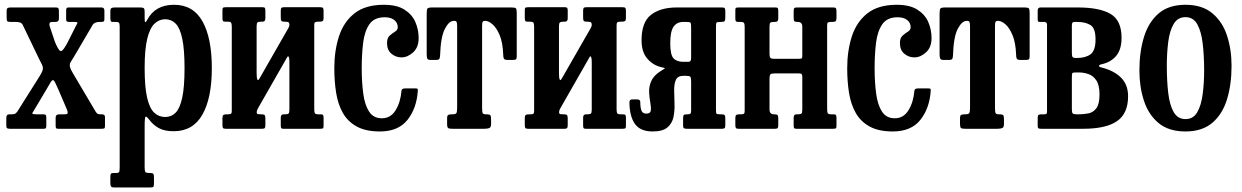

<svg xmlns="http://www.w3.org/2000/svg" viewBox="-20 -552 5323 823"><path d="M272 -374.5 307.5 -445Q318 -458 302.5 -458H275.5Q263.5 -458 263.5 -467.5V-506Q263.5 -514 265.5 -517Q267.5 -520 275 -520H415.5Q427.5 -520 427.5 -506V-470.5Q427.5 -462.5 424.8 -460.2Q422 -458 413.5 -458H407.5Q387.5 -458 378.5 -447.5L296 -307Q287.5 -293 283.2 -286.5Q279 -280 279 -273Q279 -266.5 282 -258.8Q285 -251 293.5 -236.5L390 -73.5Q395 -66.5 398 -64.2Q401 -62 413.5 -62H417Q430 -62 430 -50.5V-11.5Q430 -3 426.5 -1.5Q423 0 414.5 0H229.5Q222 0 220.2 -3.2Q218.5 -6.5 218.5 -14.5V-47.5Q218.5 -62 233.5 -62H256Q270 -62 270.2 -67.2Q270.5 -72.5 268 -80L231 -166.5Q224.5 -180 218.2 -194.2Q212 -208.5 207 -208.5Q202 -208.5 194.5 -195Q187 -181.5 179 -168.5L123 -74.5Q117.5 -68 119.2 -65Q121 -62 135.5 -62H165Q173.5 -62 176 -59Q178.5 -56 178.5 -47.5V-14.5Q178.5 -6.5 176.8 -3.2Q175 0 167 0H23Q13.5 0 10.2 -2.5Q7 -5 7 -14V-46.5Q7 -62 19.5 -62H30Q41 -62 44.8 -64.5Q48.5 -67 53.5 -72.5L148 -222.5Q164 -247.5 164 -259Q164 -267.5 159.5 -276Q155 -284.5 146.5 -301.5L79 -442Q75 -452 67.2 -455Q59.5 -458 46 -458H26Q14.5 -458 11.5 -461Q8.5 -464 8.5 -475.5V-506Q8.5 -515 12.8 -517.5Q17 -520 25.5 -520H219.5Q228 -520 230.2 -516.5Q232.5 -513 232.5 -504.5V-472Q232.5 -458 218.5 -458H206Q194 -458 192.5 -452.5Q191 -447 192.5 -441L215 -374Q219.5 -361 227.5 -347Q235.5 -333 241 -333Q246.5 -333 255.8 -346.5Q265 -360 272 -374.5Z M453 -479V-503Q453 -514.5 457.5 -517.2Q462 -520 472.5 -520H580.5Q592 -520 596 -517Q600 -514 600 -503V-476Q600 -458 602.5 -457Q605 -456 610 -465Q644 -531.5 726 -531.5Q808.5 -531.5 848.2 -460Q888 -388.5 888 -260Q888 -131.5 847.5 -60.5Q807 10.5 724.5 10.5Q685 10.5 661 -2.8Q637 -16 620 -38.5Q608 -54.5 604 -51.8Q600 -49 600 -9.5V166Q600 181.5 603.5 185.5Q607 189.5 618.5 189.5H622.5Q633.5 189.5 636.8 192.8Q640 196 640 208V235Q640 246.5 637 249Q634 251.5 623 251.5H469.5Q458.5 251.5 455.8 247.2Q453 243 453 233V206.5Q453 196.5 455.2 193Q457.5 189.5 467 189.5H478Q488.5 189.5 490.8 185Q493 180.5 493 166V-438Q493 -452 489.2 -455Q485.5 -458 480 -458H462Q456.5 -458 454.8 -462.2Q453 -466.5 453 -479ZM600 -260Q600 -179.5 610.5 -133.8Q621 -88 640.8 -69.2Q660.5 -50.5 688 -50.5Q714.5 -50.5 733 -69.2Q751.5 -88 761.2 -133.8Q771 -179.5 771 -260Q771 -340.5 761.2 -386.2Q751.5 -432 733 -450.8Q714.5 -469.5 688 -469.5Q662.5 -469.5 642.5 -450.8Q622.5 -432 611.2 -386.2Q600 -340.5 600 -260Z M1327 -84.5Q1327 -71.5 1329.5 -66.8Q1332 -62 1345 -62H1354Q1362.5 -62 1364.8 -58.8Q1367 -55.5 1367 -47V-11Q1367 -3 1363.5 -1.5Q1360 0 1351.5 0H1194.5Q1186.5 0 1185 -3.8Q1183.5 -7.5 1183.5 -15.5V-47.5Q1183.5 -62 1195.5 -62H1202Q1213 -62 1216.8 -65.2Q1220.5 -68.5 1220.5 -81.5V-287Q1220.5 -301.5 1217.8 -307.8Q1215 -314 1210.5 -306L1088.5 -92.5Q1086.5 -88.5 1083.5 -83Q1080.5 -77.5 1080.5 -71Q1080.5 -63.5 1085.5 -62.8Q1090.5 -62 1099.5 -62H1101Q1110.5 -62 1114 -59Q1117.5 -56 1117.5 -45V-15Q1117.5 -6 1114.8 -3Q1112 0 1103.5 0H947.5Q938.5 0 936 -3.2Q933.5 -6.5 933.5 -16V-46Q933.5 -56.5 937.5 -59.2Q941.5 -62 951.5 -62H956.5Q966 -62 969.8 -64.2Q973.5 -66.5 973.5 -76V-436.5Q973.5 -449.5 971 -454.2Q968.5 -459 955.5 -459H946.5Q938 -459 935.8 -462.2Q933.5 -465.5 933.5 -474V-510Q933.5 -518 937 -519.5Q940.5 -521 949 -521H1106Q1114 -521 1115.8 -517.2Q1117.5 -513.5 1117.5 -505.5V-473.5Q1117.5 -459 1105.5 -459H1098.5Q1088 -459 1084 -455.8Q1080 -452.5 1080 -439.5V-238Q1080 -218.5 1083 -211.5Q1086 -204.5 1092.5 -216L1216 -431.5Q1220.5 -440 1220.5 -444Q1220.5 -455 1216 -457Q1211.5 -459 1201 -459H1199.5Q1190 -459 1186.8 -462Q1183.5 -465 1183.5 -476V-506Q1183.5 -515 1186 -518Q1188.5 -521 1197.5 -521H1353Q1362 -521 1364.5 -517.8Q1367 -514.5 1367 -505V-475Q1367 -464.5 1363 -461.8Q1359 -459 1349 -459H1344Q1334.5 -459 1330.8 -456.8Q1327 -454.5 1327 -445Z M1413 -259.5Q1413 -334.5 1433 -396.2Q1453 -458 1499.5 -494.8Q1546 -531.5 1625.5 -531.5Q1680.5 -531.5 1713.2 -511Q1746 -490.5 1760.2 -458Q1774.5 -425.5 1774.5 -388.5Q1774.5 -349 1750.8 -327.5Q1727 -306 1701 -306Q1676.5 -306 1657.8 -321.8Q1639 -337.5 1639 -367.5Q1639 -389.5 1650.5 -399.5Q1662 -409.5 1673.5 -416.5Q1685 -423.5 1685 -435.5Q1685 -454 1670.2 -466Q1655.5 -478 1629 -478Q1584 -478 1563.2 -447.8Q1542.5 -417.5 1536.5 -367.8Q1530.5 -318 1530.5 -259.5Q1530.5 -200 1537 -151.2Q1543.5 -102.5 1562 -73.8Q1580.5 -45 1617 -45Q1654.5 -45 1675.8 -79.5Q1697 -114 1701 -163Q1702 -173 1716.5 -173H1760.5Q1769 -173 1770 -171.2Q1771 -169.5 1771 -163Q1766 -87.5 1726.5 -38Q1687 11.5 1608.5 11.5Q1547.5 11.5 1509 -9.8Q1470.5 -31 1449.5 -68.2Q1428.5 -105.5 1420.8 -154.5Q1413 -203.5 1413 -259.5Z M1896.5 -20.5V-44.5Q1896.5 -56.5 1901 -59.2Q1905.5 -62 1917 -62H1919Q1932 -62 1935.8 -66.5Q1939.5 -71 1939.5 -89.5V-440Q1939.5 -454 1937 -458.2Q1934.5 -462.5 1928.5 -462.5H1925.5Q1904.5 -462.5 1886.8 -428Q1869 -393.5 1866.5 -315.5Q1866 -304 1863.2 -299.5Q1860.5 -295 1847.5 -295H1826Q1813 -295 1811 -302.2Q1809 -309.5 1809 -320.5V-493.5Q1809 -511 1812.5 -515.5Q1816 -520 1833 -520H2174Q2188.5 -520 2191.8 -515.8Q2195 -511.5 2195 -496.5V-310.5Q2195 -299.5 2191 -297.2Q2187 -295 2176 -295H2156.5Q2142.5 -295 2139.8 -300.8Q2137 -306.5 2137 -318.5Q2135 -369.5 2121.8 -401.2Q2108.5 -433 2091.2 -447.8Q2074 -462.5 2060.5 -462.5H2057Q2051.5 -462.5 2049 -458.5Q2046.5 -454.5 2046.5 -441V-90.5Q2046.5 -71.5 2049.2 -66.8Q2052 -62 2063 -62H2065Q2079.5 -62 2082.2 -57.5Q2085 -53 2085 -37.5V-21Q2085 -6 2077.2 -3Q2069.5 0 2056 0H1919.5Q1905 0 1900.8 -3.2Q1896.5 -6.5 1896.5 -20.5Z M2623 -84.5Q2623 -71.5 2625.5 -66.8Q2628 -62 2641 -62H2650Q2658.5 -62 2660.8 -58.8Q2663 -55.5 2663 -47V-11Q2663 -3 2659.5 -1.5Q2656 0 2647.5 0H2490.5Q2482.5 0 2481 -3.8Q2479.5 -7.5 2479.5 -15.5V-47.5Q2479.5 -62 2491.5 -62H2498Q2509 -62 2512.8 -65.2Q2516.5 -68.5 2516.5 -81.5V-287Q2516.5 -301.5 2513.8 -307.8Q2511 -314 2506.5 -306L2384.5 -92.5Q2382.5 -88.5 2379.5 -83Q2376.5 -77.5 2376.5 -71Q2376.5 -63.5 2381.5 -62.8Q2386.5 -62 2395.5 -62H2397Q2406.5 -62 2410 -59Q2413.5 -56 2413.5 -45V-15Q2413.5 -6 2410.8 -3Q2408 0 2399.5 0H2243.5Q2234.5 0 2232 -3.2Q2229.5 -6.5 2229.5 -16V-46Q2229.5 -56.5 2233.5 -59.2Q2237.5 -62 2247.5 -62H2252.5Q2262 -62 2265.8 -64.2Q2269.5 -66.5 2269.5 -76V-436.5Q2269.5 -449.5 2267 -454.2Q2264.5 -459 2251.5 -459H2242.5Q2234 -459 2231.8 -462.2Q2229.5 -465.5 2229.5 -474V-510Q2229.5 -518 2233 -519.5Q2236.5 -521 2245 -521H2402Q2410 -521 2411.8 -517.2Q2413.5 -513.5 2413.5 -505.5V-473.5Q2413.5 -459 2401.5 -459H2394.5Q2384 -459 2380 -455.8Q2376 -452.5 2376 -439.5V-238Q2376 -218.5 2379 -211.5Q2382 -204.5 2388.5 -216L2512 -431.5Q2516.5 -440 2516.5 -444Q2516.5 -455 2512 -457Q2507.5 -459 2497 -459H2495.5Q2486 -459 2482.8 -462Q2479.5 -465 2479.5 -476V-506Q2479.5 -515 2482 -518Q2484.5 -521 2493.5 -521H2649Q2658 -521 2660.5 -517.8Q2663 -514.5 2663 -505V-475Q2663 -464.5 2659 -461.8Q2655 -459 2645 -459H2640Q2630.5 -459 2626.8 -456.8Q2623 -454.5 2623 -445Z M2678 -113.5Q2678 -126 2690.5 -126H2709Q2724 -126.5 2724.5 -115.5Q2724.5 -91 2729.5 -78Q2734.5 -65 2750.5 -65Q2767.5 -65 2769.5 -77.5Q2771.5 -90 2767.8 -110.2Q2764 -130.5 2762.5 -154.8Q2761 -179 2771 -203.2Q2781 -227.5 2811.5 -247Q2824.5 -255.5 2829 -258Q2833.5 -260.5 2813.5 -264.5Q2780 -272 2755 -300.2Q2730 -328.5 2730 -379.5Q2730 -457 2770.5 -488.5Q2811 -520 2881 -520H3075.5Q3084.5 -520 3086.8 -516.5Q3089 -513 3089 -503.5V-479Q3089 -466 3086.5 -462Q3084 -458 3071.5 -458H3067.5Q3052.5 -458 3050.8 -454.2Q3049 -450.5 3049 -435.5V-83Q3049 -68.5 3050.8 -65.2Q3052.5 -62 3067 -62H3072Q3082 -62 3085.5 -59Q3089 -56 3089 -45.5V-15.5Q3089 -6 3086 -3Q3083 0 3074 0H2924.5Q2915 0 2911.5 -2.5Q2908 -5 2908 -14.5V-44.5Q2908 -55.5 2911 -58.8Q2914 -62 2924 -62H2928.5Q2936 -62 2939.2 -64.8Q2942.5 -67.5 2942.5 -78.5V-203Q2942.5 -218.5 2939 -222.8Q2935.5 -227 2920 -227H2909.5Q2885 -227 2877.2 -209.8Q2869.5 -192.5 2869.8 -165.5Q2870 -138.5 2871.2 -108Q2872.5 -77.5 2866.8 -50.2Q2861 -23 2840.8 -5.8Q2820.5 11.5 2777.5 11.5Q2724.5 11.5 2701.5 -21Q2678.5 -53.5 2678 -113.5ZM2931.5 -287Q2942.5 -287 2942.5 -303V-435.5Q2942.5 -452 2939.5 -455Q2936.5 -458 2920.5 -458H2909Q2881 -458 2867 -437.2Q2853 -416.5 2853 -367Q2853 -317 2867 -302Q2881 -287 2909 -287Z M3525.5 -84.5Q3525.5 -71.5 3528 -66.8Q3530.5 -62 3543.5 -62H3552.5Q3561 -62 3563.2 -58.8Q3565.5 -55.5 3565.5 -47V-11Q3565.5 -3 3562 -1.5Q3558.5 0 3550 0H3393Q3385 0 3383.5 -3.8Q3382 -7.5 3382 -15.5V-47.5Q3382 -62 3393.5 -62H3400.5Q3411.5 -62 3415.2 -65.2Q3419 -68.5 3419 -81.5V-222Q3419 -231 3416 -234.2Q3413 -237.5 3403.5 -237.5H3303Q3288 -237.5 3283.2 -234Q3278.5 -230.5 3278.5 -214.5V-82.5Q3278.5 -62 3298 -62H3299.5Q3309 -62 3312.5 -59Q3316 -56 3316 -45V-15Q3316 -6 3313.2 -3Q3310.5 0 3302 0H3146Q3137 0 3134.5 -3.2Q3132 -6.5 3132 -16V-46Q3132 -56.5 3136 -59.2Q3140 -62 3150 -62H3155Q3164.5 -62 3168.2 -64.2Q3172 -66.5 3172 -76V-435.5Q3172 -448.5 3169.5 -453.2Q3167 -458 3154 -458H3145Q3136.5 -458 3134.2 -461.2Q3132 -464.5 3132 -473V-509Q3132 -517.5 3135.5 -518.8Q3139 -520 3147.5 -520H3305Q3312.5 -520 3314.2 -516.5Q3316 -513 3316 -504.5V-472.5Q3316 -458 3303.5 -458H3297Q3286 -458 3282.2 -454.8Q3278.5 -451.5 3278.5 -438.5V-321.5Q3278.5 -309 3281.8 -304.5Q3285 -300 3298.5 -300H3404Q3415 -300 3417 -302Q3419 -304 3419 -315V-437.5Q3419 -458 3399.5 -458H3398Q3388.5 -458 3385.2 -461Q3382 -464 3382 -475V-505Q3382 -514 3384.5 -517Q3387 -520 3396 -520H3551.5Q3560.5 -520 3563 -516.8Q3565.5 -513.5 3565.5 -504V-474Q3565.5 -463.5 3561.5 -460.8Q3557.5 -458 3547.5 -458H3542.5Q3533 -458 3529.2 -455.8Q3525.5 -453.5 3525.5 -444Z M3611.5 -259.5Q3611.5 -334.5 3631.5 -396.2Q3651.5 -458 3698 -494.8Q3744.5 -531.5 3824 -531.5Q3879 -531.5 3911.8 -511Q3944.5 -490.5 3958.8 -458Q3973 -425.5 3973 -388.5Q3973 -349 3949.2 -327.5Q3925.5 -306 3899.5 -306Q3875 -306 3856.2 -321.8Q3837.5 -337.5 3837.5 -367.5Q3837.5 -389.5 3849 -399.5Q3860.5 -409.5 3872 -416.5Q3883.5 -423.5 3883.5 -435.5Q3883.5 -454 3868.8 -466Q3854 -478 3827.5 -478Q3782.5 -478 3761.8 -447.8Q3741 -417.5 3735 -367.8Q3729 -318 3729 -259.5Q3729 -200 3735.5 -151.2Q3742 -102.5 3760.5 -73.8Q3779 -45 3815.5 -45Q3853 -45 3874.2 -79.5Q3895.5 -114 3899.5 -163Q3900.5 -173 3915 -173H3959Q3967.5 -173 3968.5 -171.2Q3969.5 -169.5 3969.5 -163Q3964.5 -87.5 3925 -38Q3885.5 11.5 3807 11.5Q3746 11.5 3707.5 -9.8Q3669 -31 3648 -68.2Q3627 -105.5 3619.2 -154.5Q3611.5 -203.5 3611.5 -259.5Z M4095 -20.5V-44.5Q4095 -56.5 4099.5 -59.2Q4104 -62 4115.5 -62H4117.5Q4130.5 -62 4134.2 -66.5Q4138 -71 4138 -89.5V-440Q4138 -454 4135.5 -458.2Q4133 -462.5 4127 -462.5H4124Q4103 -462.5 4085.2 -428Q4067.5 -393.5 4065 -315.5Q4064.5 -304 4061.8 -299.5Q4059 -295 4046 -295H4024.5Q4011.5 -295 4009.5 -302.2Q4007.5 -309.5 4007.5 -320.5V-493.5Q4007.5 -511 4011 -515.5Q4014.5 -520 4031.5 -520H4372.5Q4387 -520 4390.2 -515.8Q4393.5 -511.5 4393.5 -496.5V-310.5Q4393.5 -299.5 4389.5 -297.2Q4385.5 -295 4374.5 -295H4355Q4341 -295 4338.2 -300.8Q4335.5 -306.5 4335.5 -318.5Q4333.5 -369.5 4320.2 -401.2Q4307 -433 4289.8 -447.8Q4272.5 -462.5 4259 -462.5H4255.5Q4250 -462.5 4247.5 -458.5Q4245 -454.5 4245 -441V-90.5Q4245 -71.5 4247.8 -66.8Q4250.5 -62 4261.5 -62H4263.5Q4278 -62 4280.8 -57.5Q4283.5 -53 4283.5 -37.5V-21Q4283.5 -6 4275.8 -3Q4268 0 4254.5 0H4118Q4103.5 0 4099.2 -3.2Q4095 -6.5 4095 -20.5Z M4456 -458H4438.5Q4431 -458 4429.5 -460.2Q4428 -462.5 4428 -470V-507Q4428 -520 4440 -520H4600.5Q4692.5 -520 4740 -492.5Q4787.5 -465 4787.5 -390Q4787.5 -340 4764.5 -312.5Q4741.5 -285 4701.5 -276.5Q4690.5 -274 4691 -269.5Q4691.5 -265 4700.5 -263Q4755 -249.5 4785.2 -219.2Q4815.5 -189 4815.5 -139.5Q4815.5 -65.5 4768.2 -32.8Q4721 0 4622.5 0H4443.5Q4434.5 0 4431.2 -2Q4428 -4 4428 -12V-47Q4428 -57 4431.8 -59.5Q4435.5 -62 4444.5 -62H4456.5Q4464.5 -62 4466.2 -65Q4468 -68 4468 -76V-446Q4468 -458 4456 -458ZM4574.5 -442V-325.5Q4574.5 -312 4577.5 -307.8Q4580.5 -303.5 4593 -303.5H4596.5Q4633.5 -303.5 4654.8 -319.5Q4676 -335.5 4676 -383Q4676 -430.5 4654.8 -444.2Q4633.5 -458 4596.5 -458H4588.5Q4579.5 -458 4577 -454.8Q4574.5 -451.5 4574.5 -442ZM4574.5 -220.5V-84.5Q4574.5 -70 4578 -66Q4581.5 -62 4595.5 -62H4604.5Q4625 -62 4645.5 -66Q4666 -70 4679.5 -88Q4693 -106 4693 -147Q4693 -187 4679.5 -207.2Q4666 -227.5 4645.5 -234.5Q4625 -241.5 4604.5 -241.5H4592Q4578.5 -241.5 4576.5 -238.5Q4574.5 -235.5 4574.5 -220.5Z M4864 -249.5Q4864 -329.5 4883.5 -393.2Q4903 -457 4946.2 -494.2Q4989.5 -531.5 5061.5 -531.5Q5133 -531.5 5176.5 -495.2Q5220 -459 5239.5 -399.5Q5259 -340 5259 -270Q5259 -190 5239.5 -126.2Q5220 -62.5 5176.5 -25.5Q5133 11.5 5061.5 11.5Q4989.5 11.5 4946.2 -24.5Q4903 -60.5 4883.5 -120Q4864 -179.5 4864 -249.5ZM4981.5 -270Q4981.5 -206 4987.5 -154Q4993.5 -102 5010.8 -71.8Q5028 -41.5 5061.5 -41.5Q5095 -41.5 5112 -71Q5129 -100.5 5135.2 -148.2Q5141.5 -196 5141.5 -250Q5141.5 -314 5135.2 -366Q5129 -418 5112 -448.2Q5095 -478.5 5061.5 -478.5Q5028 -478.5 5010.8 -449Q4993.5 -419.5 4987.5 -371.8Q4981.5 -324 4981.5 -270Z"/></svg>

Font: Besley* Condensed Medium
Style: Regular
Weight: 500
Width: 3
Designer: Owen Earl
Foundry: indestructible type*
Version: Version 3.000; ttfautohint (v1.8.3)